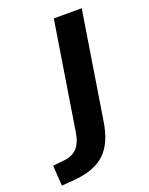

<svg xmlns="http://www.w3.org/2000/svg" viewBox="-240 -560 635 821"><g transform="rotate(-20 77.0 -149.0)"><path d="M-103 193 -109 100 -62 95Q-21 92 1 69Q23 46 30 4L109 -491H236L159 -8Q152 40 136.5 76Q121 112 96 135.5Q71 159 33.5 172.5Q-4 186 -56 189Z"/></g></svg>

Font: Nunito Sans 11pt
Style: Bold Italic
Weight: 700
Italic angle: -9°
Version: Version 3.101;gftools[0.9.27]